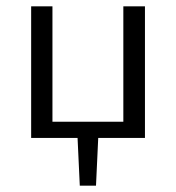

<svg xmlns="http://www.w3.org/2000/svg" viewBox="-20 -434 553 604"><path d="M282 150H231L224 0H78V-414H145V-51H368V-414H436V0H289Z"/></svg>

Font: QiushuiShotai Bright
Style: Regular
Weight: 400
Designer: Christian Thalmann (Catharsis Fonts)
Version: Version 1.250;